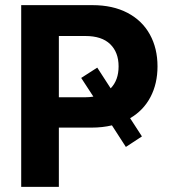

<svg xmlns="http://www.w3.org/2000/svg" viewBox="-20 -727 676 747"><path d="M410.6 -383.3Q441.4 -415 441.4 -468.8Q441.4 -523.4 408.7 -555.2Q376 -586.9 312.5 -586.9H209V-348.6H312.5Q327.1 -348.6 343.3 -351.1L295.9 -423.8L358.4 -463.9ZM62.5 -707H339.8Q418.9 -707 476.1 -677Q533.2 -647 563 -593Q592.8 -539.1 592.8 -468.8Q592.8 -401.4 565.4 -349.4Q538.1 -297.4 486.3 -267.1L532.2 -196.3L469.7 -155.3L415.5 -239.3Q378.9 -230.5 335.9 -230.5H209V0H62.5Z"/></svg>

Font: Pretendard JP
Style: Bold
Weight: 700
Designer: Base glyphs from Inter by Rasmus Andersson; Hangeul glyphs from Noto Sans CJK(Source Han Sans) by Jang Soo-young and Kan
Foundry: Kil Hyung-jin
Version: Version 1.309